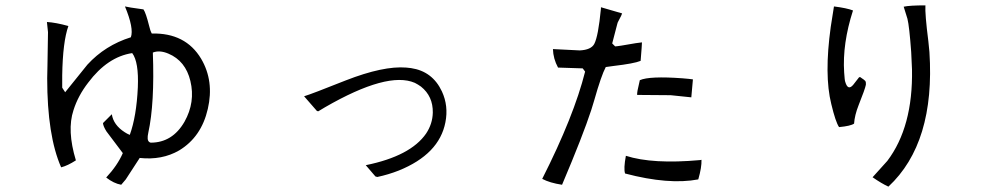

<svg xmlns="http://www.w3.org/2000/svg" viewBox="-20 -678 3720 716"><path d="M546 -553Q672 -556 730 -459Q779 -376 755 -272Q731 -167 648 -117Q584 -80 501 -89L449 -9Q440 2 432 11Q404 6 376 -16Q418 -61 438 -107L377 -188Q365 -207 364 -219L397 -252Q403 -212 445 -185Q454 -179 464 -175Q489 -244 494 -352Q498 -447 473 -480Q381 -466 309 -370Q271 -321 254 -267Q229 -192 263 -80Q232 -60 208 -54Q156 -172 156 -386Q156 -407 157 -435Q159 -550 159 -558Q157 -578 155 -596Q188 -594 235 -581Q214 -522 212 -397Q212 -365 212 -351L223 -334Q299 -428 306 -437Q372 -509 468 -539Q480 -572 446 -654Q456 -651 515 -643Q524 -630 536 -582Q540 -564 546 -553ZM550 -482Q557 -292 533 -183Q527 -156 536 -149Q538 -147 542 -146Q623 -146 668 -224Q709 -297 690 -376Q672 -451 608 -478Q575 -492 550 -482Z M1387 -18 1380 -20 1344 -62Q1511 -96 1569 -180Q1593 -216 1594 -258Q1595 -319 1550 -355Q1539 -363 1527 -369Q1426 -413 1192 -278Q1182 -272 1167 -263L1162 -264L1114 -319Q1141 -327 1269 -378Q1410 -433 1495 -426Q1504 -425 1513 -424Q1593 -412 1628 -337Q1653 -283 1641 -222Q1618 -103 1467 -42Q1429 -27 1387 -18Z M2564 -382 2558 -315 2481 -323H2480L2356 -324Q2355 -334 2364 -370Q2365 -375 2366 -379Q2402 -395 2525 -386Q2550 -384 2564 -382ZM2374 -520Q2374 -512 2369 -451Q2345 -441 2268 -432Q2251 -430 2239 -428Q2222 -396 2196 -304Q2190 -283 2185 -268Q2154 -173 2076 11Q2030 4 2002 -11Q2120 -244 2162 -411L2153 -423L2061 -426Q2043 -459 2042 -495L2142 -490Q2184 -492 2196 -514Q2211 -542 2221 -646Q2221 -649 2221 -651L2300 -628Q2299 -623 2286 -599Q2283 -594 2282 -589L2263 -516L2274 -505Q2283 -505 2351 -517Q2364 -519 2374 -520ZM2596 -82Q2597 -54 2584 -9Q2474 12 2311 -31Q2305 -49 2314 -97Q2414 -65 2590 -81Q2593 -82 2596 -82Z M3293 18Q3267 6 3234 -17L3289 -78Q3385 -205 3381 -419Q3380 -449 3378 -484Q3371 -580 3364 -608L3350 -653Q3372 -658 3431 -658Q3429 -626 3442 -524Q3444 -501 3446 -484Q3468 -145 3293 18ZM3165 -217Q3152 -208 3109 -204Q3096 -223 3080 -290Q3053 -398 3078 -578Q3079 -585 3090 -654Q3138 -648 3161 -639Q3121 -515 3128 -408Q3130 -377 3132 -373Q3142 -338 3162 -362L3183 -389Q3185 -390 3187 -391Q3205 -379 3207 -376Q3210 -370 3209 -362Q3206 -346 3182 -286Q3167 -248 3165 -217Z"/></svg>

Font: cwTeXYen
Style: Medium
Weight: 500
Version: Version 1.17